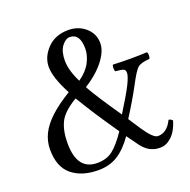

<svg xmlns="http://www.w3.org/2000/svg" viewBox="-119 -762 877 888"><g transform="rotate(-20 320.0 -318.5)"><path d="M232 -338Q166 -299 146 -258Q126 -217 126 -156Q126 -23 225 -23Q271 -23 301.5 -46.5Q332 -70 370 -126Q345 -162 314 -208.5Q283 -255 260.5 -291.5Q238 -328 232 -338ZM392 -94Q357 -43 316 -16.5Q275 10 219 10Q138 10 89 -30Q40 -70 40 -156Q40 -196 57.5 -232Q75 -268 113 -303.5Q151 -339 212 -376Q165 -464 165 -517Q165 -566 204 -606.5Q243 -647 308 -647Q357 -647 392 -616.5Q427 -586 427 -539Q427 -512 410 -482Q393 -452 363.5 -423.5Q334 -395 295 -371L299 -363Q326 -314 408 -195Q457 -273 478 -315Q495 -350 496 -366Q497 -382 487 -386.5Q477 -391 448 -393Q444 -398 444 -410Q444 -422 448 -426Q486 -424 537 -424Q578 -424 615 -426Q619 -422 619 -410Q619 -398 615 -393Q572 -390 556.5 -376.5Q541 -363 509 -302Q476 -240 428 -165L466 -107Q508 -44 531 -44Q576 -44 602 -98Q612 -98 621 -88Q606 -39 579.5 -14.5Q553 10 525 10Q511 10 502 8.5Q493 7 478.5 1Q464 -5 449 -19.5Q434 -34 419 -57ZM276 -409Q317 -438 335 -472.5Q353 -507 353 -539Q353 -614 303 -614Q282 -614 263.5 -589Q245 -564 245 -519Q245 -471 276 -409Z"/></g></svg>

Font: Libertinus Mono
Style: Regular
Weight: 400
Designer: Philipp H. Poll
Foundry: Khaled Hosny
Version: Version 6.7